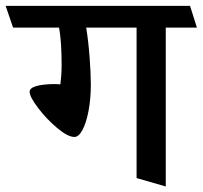

<svg xmlns="http://www.w3.org/2000/svg" viewBox="-45 -600 706 668"><path d="M-25.4 -579.6H616.2L640.1 -503.9H531.7V48.8L430.2 19.5V-503.9H254.9Q262.7 -455.6 266.8 -400.1Q271 -344.7 271 -305.7Q271 -256.8 263.2 -215.1Q255.4 -173.3 242.2 -148.4Q229 -123.5 213.9 -123.5Q190.9 -123.5 153.8 -154.8Q116.7 -186 87.4 -224.6Q58.1 -263.2 58.1 -280.8Q58.1 -293.5 80.6 -300.3Q103 -307.1 145 -307.6Q153.3 -307.6 165 -306.6Q166.5 -316.9 168 -335.7Q169.4 -354.5 169.4 -374Q169.4 -454.1 160.6 -503.9H0.5Z"/></svg>

Font: Vesper Libre Medium
Style: Regular
Weight: 500
Designer: Robert Keller & Kimya Gandhi
Foundry: Mota Italic
Version: Version 1.058